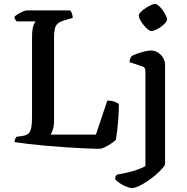

<svg xmlns="http://www.w3.org/2000/svg" viewBox="-20 -757 950 977"><path d="M488 0Q457 0 412 -2Q367 -4 315 -7.5Q263 -11 212.5 -15.5Q162 -20 120.5 -25Q79 -30 54 -34Q54 -42 57 -49.5Q60 -57 64 -61L93 -65Q113 -68 123.5 -76Q134 -84 138.5 -105Q143 -126 143 -166V-568Q143 -596 146.5 -613Q150 -630 155 -638.5Q160 -647 162 -648H65Q61 -652 57.5 -658Q54 -664 53 -671Q59 -678 71.5 -685.5Q84 -693 97 -698.5Q110 -704 116 -704H337Q342 -700 346 -688.5Q350 -677 350 -666L306 -653Q285 -647 274 -637Q263 -627 259 -610.5Q255 -594 255 -567V-140Q255 -116 249 -98Q243 -80 237 -72H468L526 -245Q548 -245 563.5 -239Q579 -233 585 -228Q585 -195 582.5 -160Q580 -125 576.5 -95.5Q573 -66 570 -46Q562 -38 546 -27Q530 -16 513.5 -8Q497 0 488 0ZM651 200Q641 200 623.5 193Q606 186 590 175.5Q574 165 566 155Q566 145 569 139.5Q572 134 574 132Q602 127 630 120.5Q658 114 681.5 105.5Q705 97 720 88V-394Q720 -402 717 -409Q714 -416 704 -419L639 -441Q640 -454 644 -462Q648 -470 650 -472Q661 -478 679.5 -484.5Q698 -491 717 -495.5Q736 -500 748 -500Q777 -500 798.5 -478Q820 -456 820 -425V76Q820 84 807 99Q794 114 774 131.5Q754 149 731 164.5Q708 180 686.5 190Q665 200 651 200ZM750 -599Q743 -599 732 -608Q721 -617 710.5 -630Q700 -643 693 -656Q686 -669 686 -677Q686 -685 695.5 -695Q705 -705 719 -714.5Q733 -724 747 -730.5Q761 -737 769 -737Q777 -737 787.5 -728Q798 -719 807.5 -705.5Q817 -692 823.5 -679Q830 -666 830 -657Q830 -650 821 -640Q812 -630 799 -620.5Q786 -611 772.5 -605Q759 -599 750 -599Z"/></svg>

Font: Texturina Medium 12pt Medium
Style: Regular
Weight: 500
Version: Version 1.002